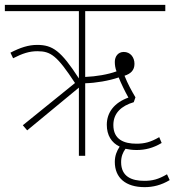

<svg xmlns="http://www.w3.org/2000/svg" viewBox="-20 -642 719 791"><path d="M92 -105 305 -281V0H331V-299C374 -300 428 -309 469 -323C478 -300 495 -265 509 -240C451 -219 420 -179 420 -128C420 -85 439 -54 473 -38C461 -20 453 0 453 25C453 91 498 129 576 129C610 129 644 121 679 100L668 76C632 97 608 103 574 103C523 103 479 86 479 26C479 3 486 -14 497 -29C511 -26 526 -24 543 -24C578 -24 611 -32 646 -53L636 -77C600 -56 575 -50 542 -50C491 -50 447 -67 447 -127C447 -176 480 -206 531 -221L538 -241C522 -268 506 -297 493 -330C518 -338 534 -352 534 -379C534 -406 517 -428 490 -428C466 -428 453 -409 453 -387C453 -374 455 -361 460 -348C424 -335 377 -327 331 -325V-596H661V-622H0V-596H305V-319C231 -433 197 -457 133 -457C97 -457 64 -446 23 -425L34 -402C73 -422 101 -431 134 -431C189 -431 215 -413 289 -300L74 -126Z"/></svg>

Font: Noto Sans Condensed Thin
Style: Regular
Weight: 100
Width: 3
Designer: Monotype Design Team
Foundry: Monotype Imaging Inc.
Version: Version 2.013